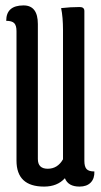

<svg xmlns="http://www.w3.org/2000/svg" viewBox="-20 -680 374 710"><path d="M213 -568Q213 -617 206 -650Q240 -654 275 -654Q292 -654 292 -639V-85Q292 -64 300 -55Q308 -46 329 -46Q330 -20 315.5 -5Q301 10 274 10Q232 10 220 -21Q192 10 143 10Q41 10 41 -86V-565Q41 -586 32.5 -594.5Q24 -603 3 -603Q3 -660 67 -660Q120 -660 120 -591V-92Q120 -56 156.5 -56Q193 -56 213 -91Z"/></svg>

Font: el_Medula One
Style: Regular
Weight: 400
Designer: Luciano Vergara
Foundry: Luciano Vergara
Version: Version 1.002 August 17, 2020